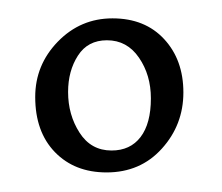

<svg xmlns="http://www.w3.org/2000/svg" viewBox="-20 -647 237 205"><path d="M94.2 -604Q73.7 -604 63.2 -587.6Q52.7 -571.3 52.7 -548.8Q52.7 -524.4 64.9 -505.4Q77.1 -486.3 99.1 -486.3Q119.1 -486.3 130.1 -500.7Q141.1 -515.1 141.1 -542Q141.1 -566.9 128.4 -585.4Q115.7 -604 94.2 -604ZM100.1 -627.4Q134.8 -627.4 155.3 -605.2Q175.8 -583 175.8 -548.3Q175.8 -513.7 152.8 -488.3Q129.9 -462.9 93.8 -462.9Q59.6 -462.9 38.6 -484.6Q17.6 -506.3 17.6 -543.5Q17.6 -577.6 41.7 -602.5Q65.9 -627.4 100.1 -627.4Z"/></svg>

Font: Neuton
Style: Regular
Weight: 400
Designer: Brian M Zick
Version: Version 1.3